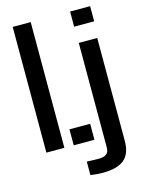

<svg xmlns="http://www.w3.org/2000/svg" viewBox="-145 -885 889 1180"><g transform="rotate(-15 299.5 -295.0)"><path d="M55.4 0V-800H169.9V0ZM229.4 0V-101.7H361.1V0ZM420.6 -703.6V-800H548V-703.6ZM356.8 209.6Q340.2 209.6 319.3 207.7Q298.3 205.8 281 203.2V117.4Q295.1 118.1 316.7 118.8Q338.4 119.6 356.2 119.6Q390.4 119.6 406.3 106.5Q422.2 93.4 422.2 66.2V-600H539.6V55.4Q539.2 137.5 494.9 173.5Q450.6 209.6 356.8 209.6Z"/></g></svg>

Font: Big Shoulders Stencil Text Thin
Style: Regular
Weight: 100
Designer: Patric King
Foundry: XO Type Co
Version: Version 2.001